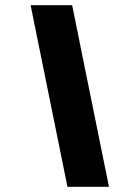

<svg xmlns="http://www.w3.org/2000/svg" viewBox="-20 -720 440 740"><path d="M258 -700 400 0H240L98 -700Z"/></svg>

Font: Fivo Sans Modern Heavy
Style: Regular
Weight: 900
Designer: Alexander Slobzheninov
Foundry: Alexander Slobzheninov
Version: 1.0